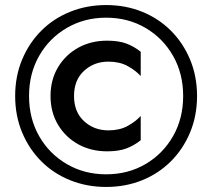

<svg xmlns="http://www.w3.org/2000/svg" viewBox="-20 -730 840 760"><path d="M40 -350Q40 -428 67.5 -494Q95 -560 143.5 -608.5Q192 -657 258 -683.5Q324 -710 400 -710Q477 -710 542.5 -683.5Q608 -657 656.5 -608.5Q705 -560 732.5 -494Q760 -428 760 -350Q760 -272 732.5 -206Q705 -140 656.5 -91.5Q608 -43 542.5 -16.5Q477 10 400 10Q324 10 258 -16.5Q192 -43 143.5 -91.5Q95 -140 67.5 -206Q40 -272 40 -350ZM95 -350Q95 -261 135 -191Q175 -121 244.5 -80.5Q314 -40 400 -40Q487 -40 556 -80.5Q625 -121 665 -191Q705 -261 705 -350Q705 -439 665 -509Q625 -579 556 -619.5Q487 -660 400 -660Q314 -660 244.5 -619.5Q175 -579 135 -509Q95 -439 95 -350ZM273 -350Q273 -287 312.5 -250.5Q352 -214 409 -214Q453 -214 484.5 -231Q516 -248 537 -271V-175Q511 -154 480.5 -142.5Q450 -131 404 -131Q340 -131 289.5 -159Q239 -187 209.5 -236.5Q180 -286 180 -350Q180 -414 209.5 -463.5Q239 -513 289.5 -541Q340 -569 404 -569Q450 -569 480.5 -557.5Q511 -546 537 -525V-429Q516 -452 484.5 -469Q453 -486 409 -486Q352 -486 312.5 -449.5Q273 -413 273 -350Z"/></svg>

Font: Jost* Semi
Style: Regular
Weight: 600
Version: Version 3.7